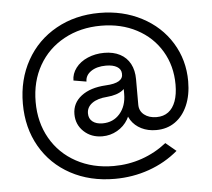

<svg xmlns="http://www.w3.org/2000/svg" viewBox="-53 -718 970 879"><g transform="rotate(-5 431.5 -278.5)"><path d="M50 -276Q50 -387 99 -474.5Q148 -562 236 -611Q324 -660 435 -660Q542 -660 628.5 -615Q715 -570 764 -490.5Q813 -411 813 -313Q813 -250 792.5 -202.5Q772 -155 735 -129Q698 -103 648 -103Q610 -103 580 -118Q550 -133 533 -159.5Q516 -186 516 -219L536 -229Q536 -193 518 -162.5Q500 -132 468.5 -114Q437 -96 400 -96Q349 -96 315 -128Q281 -160 281 -208Q281 -259 322.5 -291Q364 -323 435 -327Q477 -329 496.5 -341Q516 -353 514 -375Q513 -395 494.5 -406Q476 -417 444 -417Q402 -417 375.5 -399Q349 -381 349 -352L290 -362Q290 -393 310 -419.5Q330 -446 365 -461Q400 -476 441 -476Q483 -476 513.5 -460Q544 -444 560 -414Q576 -384 576 -343V-226Q576 -197 598 -179.5Q620 -162 655 -162Q687 -162 709 -178.5Q731 -195 742.5 -226.5Q754 -258 754 -303Q754 -389 713.5 -457Q673 -525 601 -563Q529 -601 437 -601Q342 -601 267 -560Q192 -519 150.5 -446Q109 -373 109 -279Q109 -185 151 -111.5Q193 -38 268.5 3Q344 44 440 44Q508 44 570 22.5Q632 1 684 -40L732 0Q673 50 598 76.5Q523 103 440 103Q326 103 237.5 55Q149 7 99.5 -79Q50 -165 50 -276ZM516 -281V-332L530 -346Q535 -317 509.5 -297.5Q484 -278 437 -274Q393 -271 368 -253Q343 -235 343 -206Q343 -182 360 -168.5Q377 -155 406 -155Q455 -155 485.5 -190Q516 -225 516 -281Z"/></g></svg>

Font: Uncut Sans Variable
Style: Regular
Weight: 400
Designer: Kasper Nordkvist
Foundry: UNCUT.wtf
Version: Version 1.303;Glyphs 3.1.2 (3151)